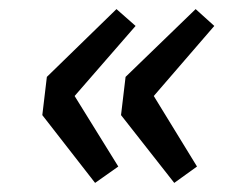

<svg xmlns="http://www.w3.org/2000/svg" viewBox="-20 -463 495 422"><path d="M189 -61 240 -97 144 -252 278 -406 236 -443 83 -294 73 -210ZM363 -61 413 -97 318 -252 451 -406 410 -443 256 -294 246 -210Z"/></svg>

Font: Falling Sky
Style: Obl
Weight: 400
Designer: Paul D. Hunt
Foundry: Adobe Systems Incorporated
Version: Version 1.02